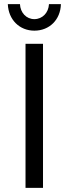

<svg xmlns="http://www.w3.org/2000/svg" viewBox="-20 -913 333 933"><path d="M77 -893H18C21 -817 75 -764 147 -764C220 -764 274 -817 276 -893H218C216 -851 186 -820 147 -820C108 -820 79 -851 77 -893ZM104 -700V0H189V-700Z"/></svg>

Font: Juman Normal
Style: Regular
Weight: 300
Designer: Bandar Raffah (Arabic) Julieta Ulanovsky (Latin)
Foundry: Caramella
Version: Version 5.022;PS 005.022;hotconv 1.0.88;makeotf.lib2.5.64775